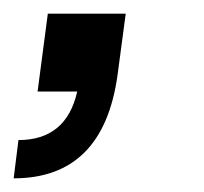

<svg xmlns="http://www.w3.org/2000/svg" viewBox="-44 -134 298 281"><path d="M-24 127 -17 71Q53 71 69 0H11L26 -114H140L128 -24Q107 127 -24 127Z"/></svg>

Font: Tanohe Sans Medium
Style: Italic
Weight: 500
Designer: Village Type and Design LLC & Cristiano Sobral
Foundry: Cooper Hewitt Smithsonian Design Museum
Version: Version 1.00;September 29, 2021;FontCreator 13.0.0.2655 64-b